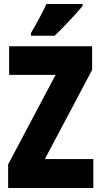

<svg xmlns="http://www.w3.org/2000/svg" viewBox="-20 -947 511 967"><path d="M396 -917V-927H214C193 -883 168 -834 136 -781V-767H255C305 -814 368 -883 396 -917ZM450 0V-146H206L444 -595V-714H26V-570H260L21 -119V0Z"/></svg>

Font: Noto Sans Thai ExtCond Blk
Style: Regular
Weight: 900
Width: 2
Designer: Monotype Design Team
Foundry: Monotype Imaging Inc.
Version: Version 2.002